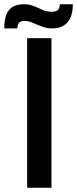

<svg xmlns="http://www.w3.org/2000/svg" viewBox="-38 -879 361 899"><path d="M203 0H89V-700H203ZM207 -746Q186 -746 168.5 -751.5Q151 -757 136 -763.5Q121 -770 107 -775.5Q93 -781 78 -781Q58 -781 50.5 -771.5Q43 -762 43 -746H-18Q-18 -805 4 -832Q26 -859 73 -859Q96 -859 112 -853.5Q128 -848 141.5 -841.5Q155 -835 169 -829.5Q183 -824 203 -824Q226 -824 234 -833Q242 -842 242 -859H303Q303 -803 278 -774.5Q253 -746 207 -746Z"/></svg>

Font: Tilda Sans Semibold
Style: Regular
Weight: 600
Designer: ParaType Ltd
Foundry: ParaType Ltd
Version: Version 1.009